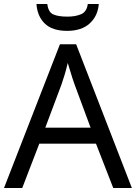

<svg xmlns="http://www.w3.org/2000/svg" viewBox="-20 -938 679 958"><path d="M545 0 459 -221H176L91 0H0L279 -717H360L638 0ZM352 -517Q349 -525 342 -546Q335 -567 328.5 -589.5Q322 -612 318 -624Q311 -593 302 -563.5Q293 -534 287 -517L206 -301H432ZM473 -918Q468 -858 427.5 -821Q387 -784 315 -784Q241 -784 203.5 -820.5Q166 -857 162 -918H216Q221 -877 246 -866Q271 -855 317 -855Q356 -855 384.5 -867Q413 -879 418 -918Z"/></svg>

Font: Noto Sans Ethiopic
Style: Regular
Weight: 400
Designer: Monotype Design Team
Foundry: Monotype Imaging Inc.
Version: Version 2.102; ttfautohint (v1.8.4.7-5d5b)